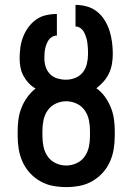

<svg xmlns="http://www.w3.org/2000/svg" viewBox="-20 -755 540 783"><path d="M250 8Q223 8 196 3Q169 -2 145 -15.5Q121 -29 102.5 -49Q84 -69 72.5 -94Q61 -119 56.5 -146Q52 -173 52 -200V-222Q52 -246 55.5 -270Q59 -294 68 -316.5Q77 -339 91.5 -359Q106 -379 125 -394Q109 -403 96.5 -416.5Q84 -430 75.5 -446Q67 -462 63.5 -480Q60 -498 60 -516Q60 -539 63 -561Q66 -583 74 -604Q82 -625 95.5 -643.5Q109 -662 127 -675Q145 -688 167.5 -693Q190 -698 212 -698V-610Q202 -610 193 -605Q184 -600 178.5 -592Q173 -584 169.5 -574.5Q166 -565 164 -555.5Q162 -546 161.5 -536Q161 -526 161 -516Q161 -499 166.5 -482Q172 -465 184.5 -452.5Q197 -440 214 -435Q231 -430 248 -430H250Q269 -430 287.5 -437.5Q306 -445 318 -460.5Q330 -476 334.5 -495.5Q339 -515 339 -535Q339 -546 338.5 -557Q338 -568 336.5 -579.5Q335 -591 331.5 -602Q328 -613 323 -623Q318 -633 308.5 -640Q299 -647 288 -647V-735Q312 -735 335 -728.5Q358 -722 376.5 -707Q395 -692 407.5 -671.5Q420 -651 427 -628.5Q434 -606 437 -582Q440 -558 440 -535Q440 -514 436.5 -494Q433 -474 424.5 -456Q416 -438 402.5 -422.5Q389 -407 373 -395Q393 -381 407.5 -361Q422 -341 431.5 -318Q441 -295 444.5 -270.5Q448 -246 448 -222V-200Q448 -173 443.5 -146Q439 -119 427.5 -94Q416 -69 397.5 -49Q379 -29 355 -15.5Q331 -2 304 3Q277 8 250 8ZM250 -80Q272 -80 292.5 -89.5Q313 -99 325.5 -117Q338 -135 342.5 -156.5Q347 -178 347 -200V-222Q347 -244 342.5 -265.5Q338 -287 325.5 -305Q313 -323 292.5 -332.5Q272 -342 250 -342Q228 -342 207.5 -332.5Q187 -323 174.5 -305Q162 -287 157.5 -265.5Q153 -244 153 -222V-200Q153 -178 157.5 -156.5Q162 -135 174.5 -117Q187 -99 207.5 -89.5Q228 -80 250 -80Z"/></svg>

Font: Iosevka Custom Semibold
Style: Regular
Weight: 600
Designer: Belleve Invis
Foundry: Belleve Invis
Version: Version 27.0.2; ttfautohint (v1.8.4)